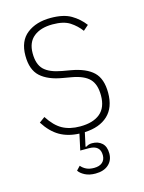

<svg xmlns="http://www.w3.org/2000/svg" viewBox="-111 -587 644 857"><g transform="rotate(-15 211.0 -158.5)"><path d="M223 203Q194 203 174 192.5Q154 182 146 169L163 151Q173 163 187.5 170Q202 177 223 177Q248 177 261.5 165Q275 153 275 132Q275 86 223 86H183L199 12Q147 10 109 -12Q71 -34 41 -81L67 -100Q96 -55 129.5 -36.5Q163 -18 211 -18Q271 -18 303.5 -45Q336 -72 336 -128Q336 -179 311.5 -204.5Q287 -230 231 -240L191 -247Q125 -258 90.5 -289.5Q56 -321 56 -386Q56 -454 98.5 -487Q141 -520 208 -520Q267 -520 302 -499.5Q337 -479 361 -447L337 -426Q317 -453 288.5 -471.5Q260 -490 209 -490Q154 -490 122 -464.5Q90 -439 90 -388Q90 -337 115 -312.5Q140 -288 196 -278L236 -271Q304 -259 337 -227.5Q370 -196 370 -131Q370 -63 331.5 -27Q293 9 224 12L210 76H215Q226 68 242 68Q270 68 287.5 84Q305 100 305 132Q305 164 283 183.5Q261 203 223 203Z"/></g></svg>

Font: IBM Plex Sans Condensed ExtraLight
Style: Regular
Weight: 200
Width: 3
Designer: Mike Abbink, Paul van der Laan, Pieter van Rosmalen
Foundry: Bold Monday
Version: Version 1.3